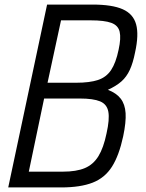

<svg xmlns="http://www.w3.org/2000/svg" viewBox="-20 -820 640 840"><path d="M16 0 186 -800H385Q471 -800 517 -779.5Q563 -759 575.5 -713.5Q588 -668 571 -591Q562 -545 548 -514.5Q534 -484 511.5 -464Q489 -444 452 -427Q489 -413 508 -388.5Q527 -364 529.5 -325Q532 -286 519 -224Q501 -140 470 -91Q439 -42 385.5 -21Q332 0 247 0ZM106 -69H255Q314 -69 351 -84.5Q388 -100 410.5 -136.5Q433 -173 446 -236Q460 -298 454 -331Q448 -364 418 -376.5Q388 -389 329 -389H173ZM188 -458H313Q372 -458 408.5 -470Q445 -482 466 -513.5Q487 -545 499 -603Q510 -653 503.5 -681Q497 -709 467 -720Q437 -731 377 -731H247Z"/></svg>

Font: Victor Mono
Style: Italic
Weight: 400
Italic angle: -12°
Monospace: yes
Designer: Rune Bjørnerås
Version: Version 1.561;gftools[0.9.30]